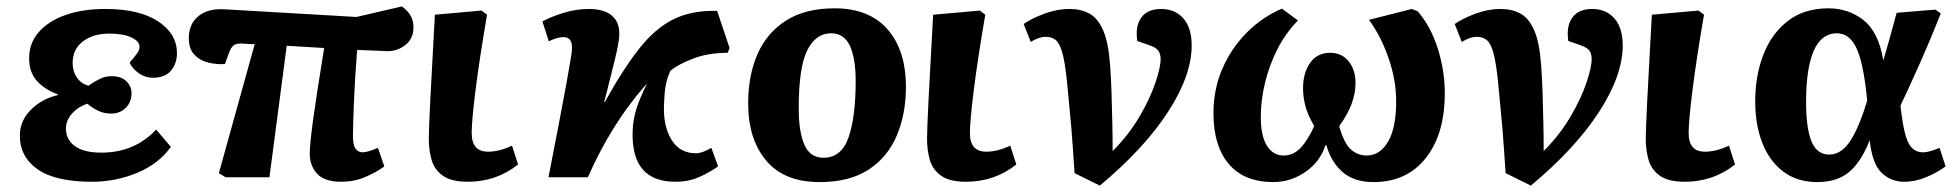

<svg xmlns="http://www.w3.org/2000/svg" viewBox="-20 -554 6123 600"><path d="M267 14Q153 14 97.5 -25Q42 -64 42 -130Q42 -176 76 -210.5Q110 -245 161 -257V-259Q120 -274 95.5 -301Q71 -328 71 -372Q71 -419 101 -453.5Q131 -488 184.5 -507Q238 -526 309 -526Q416 -526 474.5 -487Q533 -448 533 -388Q533 -356 514.5 -333.5Q496 -311 458 -311Q434 -311 414 -325Q394 -339 385 -358Q402 -378 409 -388Q416 -398 416 -408Q416 -425 390.5 -437Q365 -449 322 -449Q271 -449 239 -424.5Q207 -400 207 -357Q207 -331 220 -312Q233 -293 256 -286Q271 -297 290 -306.5Q309 -316 328 -316Q358 -316 374.5 -300.5Q391 -285 391 -262Q391 -235 373 -217Q355 -199 327 -199Q305 -199 286.5 -208Q268 -217 253 -230Q225 -221 205.5 -199.5Q186 -178 186 -152Q186 -118 214 -97.5Q242 -77 297 -77Q400 -77 468 -149L514 -95Q476 -42 409 -14Q342 14 267 14Z M1046 14Q994 14 971 -11Q948 -36 948 -74Q948 -103 958.5 -180Q969 -257 993 -404Q964 -406 934.5 -407.5Q905 -409 876 -411L822 0H685L664 -13L776 -416Q761 -416 750.5 -417Q740 -418 733 -418Q716 -418 708.5 -411Q701 -404 695 -387L683 -354Q659 -352 632.5 -358Q606 -364 588 -382.5Q570 -401 570 -435Q570 -479 600 -503.5Q630 -528 681 -525L1094 -501L1236 -534Q1256 -519 1264 -503.5Q1272 -488 1272 -469Q1272 -433 1247 -413.5Q1222 -394 1191 -394Q1173 -395 1148 -396Q1123 -397 1096 -398Q1089 -307 1086 -233.5Q1083 -160 1083 -126Q1083 -78 1114 -78Q1121 -78 1134.5 -82Q1148 -86 1161 -92L1181 -34Q1155 -15 1120.5 -0.5Q1086 14 1046 14Z M1442 14Q1391 14 1364.5 -4.5Q1338 -23 1329 -53.5Q1320 -84 1320 -120Q1320 -147 1324.5 -238.5Q1329 -330 1339 -508L1485 -521L1502 -508Q1478 -368 1466 -272Q1454 -176 1454 -138Q1454 -80 1505 -80Q1523 -80 1542.5 -85Q1562 -90 1580 -99L1599 -40Q1531 14 1442 14Z M2091 14Q1952 14 1957 -143Q1958 -180 1969 -214.5Q1980 -249 2002 -293Q1967 -254 1936.5 -211.5Q1906 -169 1876.5 -118Q1847 -67 1817 0H1694Q1732 -194 1749 -287.5Q1766 -381 1767 -395Q1769 -419 1762 -428.5Q1755 -438 1741 -438Q1722 -438 1695 -425L1675 -487Q1700 -501 1740 -513.5Q1780 -526 1820 -526Q1869 -526 1893.5 -504Q1918 -482 1915 -440Q1914 -420 1901 -366Q1888 -312 1868 -235H1870Q1927 -338 1977.5 -402Q2028 -466 2085 -494Q2142 -522 2221 -520L2260 -404L2254 -389Q2194 -389 2147.5 -371.5Q2101 -354 2075 -333Q2064 -308 2060 -285Q2056 -262 2055 -227Q2052 -161 2078 -118Q2104 -75 2155 -75Q2174 -75 2203 -92L2224 -34Q2199 -16 2165.5 -1Q2132 14 2091 14Z M2541 15Q2431 15 2374.5 -52Q2318 -119 2318 -231Q2318 -318 2347 -384.5Q2376 -451 2436 -489.5Q2496 -528 2588 -528Q2696 -528 2753.5 -462.5Q2811 -397 2811 -282Q2811 -198 2782.5 -130.5Q2754 -63 2694.5 -24Q2635 15 2541 15ZM2553 -61Q2610 -61 2632 -125.5Q2654 -190 2654 -301Q2654 -371 2636 -410.5Q2618 -450 2577 -450Q2529 -450 2502.5 -396.5Q2476 -343 2476 -216Q2476 -141 2494 -101Q2512 -61 2553 -61Z M2999 14Q2948 14 2921.5 -4.5Q2895 -23 2886 -53.5Q2877 -84 2877 -120Q2877 -147 2881.5 -238.5Q2886 -330 2896 -508L3042 -521L3059 -508Q3035 -368 3023 -272Q3011 -176 3011 -138Q3011 -80 3062 -80Q3080 -80 3099.5 -85Q3119 -90 3137 -99L3156 -40Q3088 14 2999 14Z M3417 26 3338 -13Q3335 -56 3333 -87Q3331 -118 3328.5 -147.5Q3326 -177 3322.5 -213Q3319 -249 3314 -302Q3308 -359 3300 -388.5Q3292 -418 3279.5 -428.5Q3267 -439 3248 -439Q3238 -439 3227 -435.5Q3216 -432 3201 -423L3179 -479Q3203 -496 3243 -511Q3283 -526 3322 -526Q3358 -526 3384.5 -511.5Q3411 -497 3427.5 -459Q3444 -421 3449 -351Q3452 -312 3453.5 -265Q3455 -218 3456 -170.5Q3457 -123 3457 -82Q3507 -132 3540.5 -189Q3574 -246 3590.5 -295Q3607 -344 3607 -369Q3607 -386 3599.5 -396Q3592 -406 3571 -413L3534 -426Q3527 -472 3546.5 -499Q3566 -526 3608 -526Q3652 -526 3678 -496.5Q3704 -467 3704 -412Q3704 -318 3629.5 -203.5Q3555 -89 3417 26Z M3959 15Q3868 15 3820 -41.5Q3772 -98 3772 -200Q3772 -275 3800 -339.5Q3828 -404 3876.5 -452.5Q3925 -501 3986 -527L4036 -490Q3997 -450 3971.5 -399.5Q3946 -349 3933 -294.5Q3920 -240 3920 -189Q3920 -128 3939.5 -98Q3959 -68 3991 -68Q4021 -68 4043.5 -91Q4066 -114 4087 -160Q4066 -196 4059 -224Q4052 -252 4052 -278Q4052 -326 4074 -357.5Q4096 -389 4137 -389Q4173 -389 4194.5 -362.5Q4216 -336 4216 -294Q4216 -229 4165 -160Q4180 -106 4201.5 -87Q4223 -68 4251 -68Q4292 -68 4317.5 -111Q4343 -154 4343 -237Q4343 -304 4319 -373Q4295 -442 4258 -492L4392 -526L4410 -519Q4451 -472 4473 -402.5Q4495 -333 4495 -263Q4495 -135 4435.5 -60Q4376 15 4272 15Q4212 15 4176 -16Q4140 -47 4125 -100H4122Q4105 -48 4059 -16.5Q4013 15 3959 15Z M4764 26 4685 -13Q4682 -56 4680 -87Q4678 -118 4675.5 -147.5Q4673 -177 4669.5 -213Q4666 -249 4661 -302Q4655 -359 4647 -388.5Q4639 -418 4626.5 -428.5Q4614 -439 4595 -439Q4585 -439 4574 -435.5Q4563 -432 4548 -423L4526 -479Q4550 -496 4590 -511Q4630 -526 4669 -526Q4705 -526 4731.5 -511.5Q4758 -497 4774.5 -459Q4791 -421 4796 -351Q4799 -312 4800.5 -265Q4802 -218 4803 -170.5Q4804 -123 4804 -82Q4854 -132 4887.5 -189Q4921 -246 4937.5 -295Q4954 -344 4954 -369Q4954 -386 4946.5 -396Q4939 -406 4918 -413L4881 -426Q4874 -472 4893.5 -499Q4913 -526 4955 -526Q4999 -526 5025 -496.5Q5051 -467 5051 -412Q5051 -318 4976.5 -203.5Q4902 -89 4764 26Z M5245 14Q5194 14 5167.5 -4.5Q5141 -23 5132 -53.5Q5123 -84 5123 -120Q5123 -147 5127.5 -238.5Q5132 -330 5142 -508L5288 -521L5305 -508Q5281 -368 5269 -272Q5257 -176 5257 -138Q5257 -80 5308 -80Q5326 -80 5345.5 -85Q5365 -90 5383 -99L5402 -40Q5334 14 5245 14Z M5659 15Q5596 15 5552.5 -18Q5509 -51 5487 -108Q5465 -165 5465 -237Q5465 -317 5490.5 -383Q5516 -449 5567 -488.5Q5618 -528 5694 -528Q5756 -528 5803 -491.5Q5850 -455 5865 -367H5866Q5875 -398 5885.5 -435Q5896 -472 5907 -514L6028 -524L6045 -512Q6015 -436 5982 -361.5Q5949 -287 5919 -224L5922 -199Q5931 -129 5946 -103.5Q5961 -78 5990 -78Q6000 -78 6013.5 -82Q6027 -86 6041 -92L6060 -34Q6036 -16 6001 -1Q5966 14 5931 14Q5889 14 5860 -14Q5831 -42 5823 -114H5822Q5796 -48 5758.5 -16.5Q5721 15 5659 15ZM5696 -71Q5735 -71 5763 -115Q5791 -159 5815 -240L5812 -267Q5801 -365 5779.5 -407.5Q5758 -450 5720 -450Q5672 -450 5648 -395.5Q5624 -341 5624 -235Q5624 -153 5641 -112Q5658 -71 5696 -71Z"/></svg>

Font: Literata 12pt
Style: Bold Italic
Weight: 700
Italic angle: -2°
Designer: Latin by Veronika Burian and Jose Scaglione. Greek by Irene Vlachou. Cyrillic by Vera Evstafieva
Foundry: TypeTogether
Version: Version 3.002